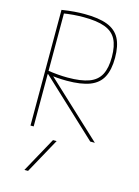

<svg xmlns="http://www.w3.org/2000/svg" viewBox="-146 -818 842 1167"><g transform="rotate(15 275.0 -235.0)"><path d="M151 270H128L249 50H272ZM94 -728Q140 -735 173 -737.5Q206 -740 236 -740Q326 -740 380.5 -719Q435 -698 459.5 -652Q484 -606 484 -530Q484 -455 459.5 -408.5Q435 -362 380.5 -341Q326 -320 236 -320Q206 -320 174.5 -322.5Q143 -325 101 -331L103 -351Q146 -345 176 -342.5Q206 -340 236 -340Q320 -340 370 -358.5Q420 -377 442 -419Q464 -461 464 -530Q464 -600 442 -641.5Q420 -683 370 -701.5Q320 -720 236 -720Q205 -720 172 -717.5Q139 -715 97 -708L114 -728V0H94ZM470 0 108 -338 138 -336 499 0Z"/></g></svg>

Font: M PLUS Code Latin SemiExpanded Thin
Style: Regular
Weight: 250
Width: 6
Designer: Coji Morishita
Foundry: UNDERFOREST DESIGN
Version: Version 1.002; ttfautohint (v1.8.3)